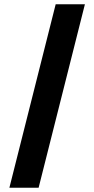

<svg xmlns="http://www.w3.org/2000/svg" viewBox="-20 -760 442 900"><path d="M241 -740H378L161 120H24Z"/></svg>

Font: Encode Sans Narrow
Style: Bold
Weight: 700
Designer: Pablo Impallari, Andres Torresi
Foundry: Pablo Impallari, Andres Torresi
Version: Version 1.000; ttfautohint (v1.00) -l 8 -r 50 -G 200 -x 14 -